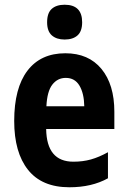

<svg xmlns="http://www.w3.org/2000/svg" viewBox="-20 -781 539 811"><path d="M256 -556Q354 -556 408.5 -490Q463 -424 463 -309V-236H175Q177 -98 290 -98Q330 -98 364 -107.5Q398 -117 436 -138V-28Q368 10 273 10Q157 10 98.5 -63.5Q40 -137 40 -270Q40 -409 96 -482.5Q152 -556 256 -556ZM258 -452Q223 -452 201 -423.5Q179 -395 176 -332H336Q335 -387 315.5 -419.5Q296 -452 258 -452ZM253 -761Q327 -761 327 -687Q327 -649 307.5 -631.5Q288 -614 253 -614Q219 -614 199 -631.5Q179 -649 179 -687Q179 -726 198.5 -743.5Q218 -761 253 -761Z"/></svg>

Font: Noto Sans Khmer UI Condensed
Style: Bold
Weight: 700
Width: 3
Designer: Danh Hong and the Monotype Design Team
Foundry: Monotype Imaging Inc.
Version: Version 2.002; ttfautohint (v1.8.4.7-5d5b)